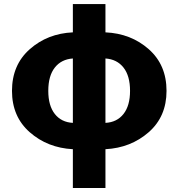

<svg xmlns="http://www.w3.org/2000/svg" viewBox="-20 -739 893 961"><path d="M507.8 -446.3V-124Q565.4 -127 598.1 -168.5Q630.9 -210 630.9 -284.2Q630.9 -359.4 598.1 -400.9Q565.4 -442.4 507.8 -446.3ZM344.7 -124V-446.3Q287.1 -442.4 254.4 -400.9Q221.7 -359.4 221.7 -284.2Q221.7 -210 254.4 -168.5Q287.1 -127 344.7 -124ZM507.8 -718.8V-577.1Q635.7 -571.3 724.6 -492.7Q813.5 -414.1 813.5 -284.2Q813.5 -155.3 724.1 -77.1Q634.8 1 507.8 7.8V202.1H344.7V7.8Q217.8 1 128.9 -77.1Q40 -155.3 40 -284.2Q40 -414.1 128.9 -492.7Q217.8 -571.3 344.7 -577.1V-718.8Z"/></svg>

Font: Gen Shin Gothic Heavy
Style: Bold
Weight: 900
Designer: [Source Han Sans]
Ryoko NISHIZUKA  (kana & ideographs); Paul D. Hunt (Latin, Greek & Cyrillic); Wenlong ZHANG  (bopomofo
Version: Version 1.002.20150607